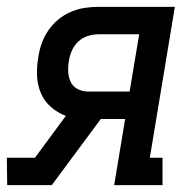

<svg xmlns="http://www.w3.org/2000/svg" viewBox="-47 -540 567 560"><path d="M-26 0 -27 -80H55L145 -202Q121 -211 101.5 -228Q82 -245 72 -269Q62 -293 61 -320Q60 -347 65 -375Q68 -395 75 -414.5Q82 -434 94.5 -452Q107 -470 123.5 -483.5Q140 -497 160 -505.5Q180 -514 200 -517Q220 -520 240 -520H463L390 -80H427V0H286L318 -193H247L104 0ZM331 -273 359 -440H240Q225 -440 209 -435Q193 -430 181 -418.5Q169 -407 162.5 -392Q156 -377 154 -362Q151 -346 152 -330Q153 -314 159.5 -300.5Q166 -287 180 -280Q194 -273 210 -273Z"/></svg>

Font: Iosevka Curly Slab Medium
Style: Italic
Weight: 500
Italic angle: -9°
Monospace: yes
Designer: Belleve Invis
Foundry: Belleve Invis
Version: Version 22.1.2; ttfautohint (v1.8.4)